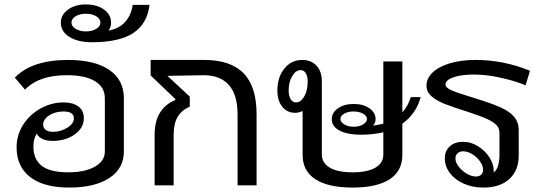

<svg xmlns="http://www.w3.org/2000/svg" viewBox="-20 -838 2445 868"><path d="M540 -394V-153Q540 -76 474 -33Q408 10 293 10Q178 10 116.5 -37.5Q55 -85 55 -172Q55 -228 85 -274.5Q115 -321 164 -348Q213 -375 268 -375Q310 -375 334.5 -356.5Q359 -338 359 -304Q359 -260 318 -230.5Q277 -201 217 -201Q191 -201 172.5 -209.5Q154 -218 146 -234Q131 -210 131 -176Q131 -118 168.5 -88.5Q206 -59 289 -59Q364 -59 409 -84.5Q454 -110 454 -153V-394Q454 -444 409.5 -471Q365 -498 283 -498Q220 -498 173.5 -482.5Q127 -467 93 -433L47 -487Q124 -567 288 -567Q408 -567 474 -522Q540 -477 540 -394ZM175 -274Q175 -260 186.5 -251Q198 -242 219 -242Q254 -242 284 -260.5Q314 -279 314 -303Q314 -334 267 -334Q230 -334 202.5 -316.5Q175 -299 175 -274Z M656 -816Q646 -731 583 -689Q520 -647 395 -647Q333 -647 294 -671Q255 -695 255 -736Q255 -771 287.5 -794.5Q320 -818 368 -818Q418 -818 450 -795Q482 -772 482 -736Q482 -715 471 -700Q518 -708 545.5 -738.5Q573 -769 580 -816ZM434 -736Q434 -753 415 -764.5Q396 -776 368 -776Q341 -776 322 -764.5Q303 -753 303 -736Q303 -719 322 -707.5Q341 -696 368 -696Q396 -696 415 -707.5Q434 -719 434 -736Z M679 -229Q679 -347 773 -386V-390L661 -497V-567H903Q1023 -567 1081.5 -506.5Q1140 -446 1140 -321V0H1054V-321Q1054 -409 1015 -453.5Q976 -498 900 -498L788 -496L737 -495L838 -401V-356Q801 -340 783 -309.5Q765 -279 765 -229V0H679Z M1799 -279V-138Q1799 -65 1741.5 -27.5Q1684 10 1574 10Q1464 10 1406 -27.5Q1348 -65 1348 -138V-336Q1330 -328 1314 -328Q1278 -328 1256 -355.5Q1234 -383 1234 -429Q1234 -489 1265.5 -528Q1297 -567 1346 -567Q1387 -567 1411 -541Q1435 -515 1435 -470V-140Q1435 -101 1471 -80Q1507 -59 1574 -59Q1641 -59 1677 -80Q1713 -101 1713 -140V-240Q1666 -229 1613 -229Q1551 -229 1515.5 -247.5Q1480 -266 1480 -299Q1480 -329 1508 -348.5Q1536 -368 1579 -368Q1622 -368 1650 -348.5Q1678 -329 1678 -300Q1678 -282 1666 -270Q1690 -273 1713 -279V-560H1799V-330Q1825 -359 1837 -399H1882Q1861 -323 1799 -279ZM1371 -468Q1371 -493 1362.5 -507Q1354 -521 1339 -521Q1317 -521 1301 -494Q1285 -467 1285 -429Q1285 -404 1294 -389.5Q1303 -375 1318 -375Q1340 -375 1355.5 -402Q1371 -429 1371 -468ZM1639 -300Q1639 -314 1621.5 -324Q1604 -334 1578 -334Q1553 -334 1536 -324Q1519 -314 1519 -300Q1519 -286 1536.5 -275.5Q1554 -265 1579 -265Q1604 -265 1621.5 -275.5Q1639 -286 1639 -300Z M1994 -456Q1994 -441 2022.5 -429Q2051 -417 2127 -394Q2202 -371 2243 -352.5Q2284 -334 2304.5 -309.5Q2325 -285 2325 -250V-134Q2325 -68 2283 -29Q2241 10 2165 10Q2117 10 2077 -7.5Q2037 -25 2014 -55.5Q1991 -86 1991 -122Q1991 -156 2013.5 -176.5Q2036 -197 2074 -197Q2108 -197 2140 -177.5Q2172 -158 2192 -127.5Q2212 -97 2212 -66V-58Q2238 -78 2238 -140V-238Q2238 -258 2225 -272Q2212 -286 2182 -300Q2152 -314 2096 -332Q2029 -353 1991 -368Q1953 -383 1930.5 -403Q1908 -423 1908 -451Q1908 -483 1935 -509.5Q1962 -536 2012.5 -551.5Q2063 -567 2130 -567Q2257 -567 2376 -518L2356 -452Q2313 -471 2246.5 -486Q2180 -501 2124 -501Q2065 -501 2029.5 -488.5Q1994 -476 1994 -456ZM2164 -70Q2164 -89 2150 -108.5Q2136 -128 2115 -141Q2094 -154 2074 -154Q2058 -154 2048.5 -145Q2039 -136 2039 -122Q2039 -104 2053.5 -85Q2068 -66 2090 -53Q2112 -40 2132 -40Q2146 -40 2155 -48Q2164 -56 2164 -70Z"/></svg>

Font: KoHo Medium
Style: Regular
Weight: 500
Version: Version 1.000; ttfautohint (v1.6)